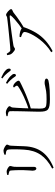

<svg xmlns="http://www.w3.org/2000/svg" viewBox="1066 -1882 869 3040"><g transform="rotate(-90 1500.0 -361.5)"><path d="M365 53 351 31Q498 -46 570 -152Q642 -258 651 -413Q653 -448 654.5 -480.5Q656 -513 656.5 -542Q657 -571 656.5 -599Q656 -627 654 -653Q653 -665 649.5 -675.5Q646 -686 632 -693Q625 -698 608.5 -700.5Q592 -703 572 -705L571 -725Q586 -732 603.5 -736Q621 -740 633 -740Q648 -740 664.5 -734Q681 -728 696.5 -719Q712 -710 721.5 -700.5Q731 -691 731 -684Q731 -674 727 -667Q723 -660 719 -651.5Q715 -643 714 -626Q713 -605 711.5 -576.5Q710 -548 709 -518.5Q708 -489 707 -461Q706 -433 705 -410Q698 -237 614 -125Q530 -13 365 53ZM251 -661 250 -681Q265 -685 279 -687.5Q293 -690 303 -690Q317 -690 332 -684.5Q347 -679 361 -670.5Q375 -662 383.5 -652.5Q392 -643 392 -634Q392 -625 390 -617.5Q388 -610 385 -600.5Q382 -591 380 -572Q379 -559 378.5 -527.5Q378 -496 378 -455V-375Q378 -335 378.5 -305Q379 -275 379 -264Q379 -238 370.5 -229Q362 -220 352 -220Q342 -220 334 -228Q326 -236 322 -249.5Q318 -263 318 -279Q318 -299 322 -334Q326 -369 327 -432Q328 -456 327 -491Q326 -526 325 -559.5Q324 -593 322 -610Q321 -629 318 -637Q315 -645 302 -649Q290 -654 278 -656.5Q266 -659 251 -661Z M1181 -693Q1198 -697 1215 -700.5Q1232 -704 1247 -703Q1261 -702 1276.5 -696Q1292 -690 1306.5 -681Q1321 -672 1330 -662.5Q1339 -653 1339 -645Q1339 -637 1334.5 -631.5Q1330 -626 1325 -617.5Q1320 -609 1318 -593Q1316 -571 1313 -527Q1310 -483 1308 -430Q1307 -388 1305 -346Q1364 -365 1421 -389Q1494 -419 1553.5 -450Q1613 -481 1648 -506Q1662 -517 1664 -524Q1666 -531 1659 -543Q1655 -551 1648.5 -559Q1642 -567 1634 -574L1650 -588Q1662 -586 1671.5 -582.5Q1681 -579 1688 -574Q1707 -562 1725 -539.5Q1743 -517 1743 -502Q1743 -488 1725 -479.5Q1707 -471 1679 -456Q1644 -439 1583 -411Q1522 -383 1444 -354Q1378 -328 1304 -308Q1303 -264 1302 -228Q1301 -186 1301 -165Q1301 -114 1312 -91.5Q1323 -69 1355 -63.5Q1387 -58 1448 -58Q1529 -58 1579 -65.5Q1629 -73 1659 -81Q1689 -89 1708 -89Q1738 -89 1757 -82Q1776 -75 1776 -60Q1776 -48 1767.5 -41Q1759 -34 1746 -29Q1727 -24 1688 -18Q1649 -12 1589.5 -8.5Q1530 -5 1450 -5Q1387 -5 1347.5 -12Q1308 -19 1287.5 -36.5Q1267 -54 1259.5 -87Q1252 -120 1252 -172Q1252 -192 1253 -229.5Q1254 -267 1255 -314.5Q1256 -362 1257.5 -413Q1259 -464 1259.5 -509.5Q1260 -555 1260.5 -588Q1261 -621 1260 -634Q1258 -656 1240.5 -663Q1223 -670 1182 -675ZM1781 -595Q1765 -615 1744 -637.5Q1723 -660 1693 -682L1708 -701Q1745 -683 1771.5 -664.5Q1798 -646 1815 -629Q1834 -610 1842.5 -596.5Q1851 -583 1850 -568Q1849 -556 1842 -549Q1835 -542 1825 -543Q1814 -545 1805.5 -560.5Q1797 -576 1781 -595ZM1865 -677Q1849 -697 1829.5 -716Q1810 -735 1778 -758L1792 -776Q1828 -760 1855.5 -744Q1883 -728 1900 -712Q1920 -695 1927.5 -680Q1935 -665 1934 -649Q1934 -638 1928 -631.5Q1922 -625 1913 -625Q1901 -626 1891.5 -642Q1882 -658 1865 -677Z M2147 -682 2170 -689Q2184 -667 2196.5 -649.5Q2209 -632 2230 -632Q2244 -632 2283.5 -635Q2323 -638 2377 -643.5Q2431 -649 2489 -654.5Q2547 -660 2600.5 -666Q2654 -672 2693 -676.5Q2732 -681 2745 -683Q2758 -686 2766.5 -692.5Q2775 -699 2786 -699Q2795 -699 2810 -690.5Q2825 -682 2840 -669Q2855 -656 2865.5 -642.5Q2876 -629 2876 -620Q2876 -610 2865.5 -603.5Q2855 -597 2841.5 -592Q2828 -587 2817 -578Q2794 -559 2752.5 -528.5Q2711 -498 2661 -465Q2626 -442 2590 -421Q2590 -416 2587 -408Q2550 -306 2501.5 -225.5Q2453 -145 2383 -80.5Q2313 -16 2211 38L2193 16Q2253 -20 2303 -66.5Q2353 -113 2392 -163Q2431 -213 2458.5 -261Q2486 -309 2500 -346.5Q2514 -384 2514 -404Q2514 -427 2489.5 -440Q2465 -453 2432 -463L2437 -486Q2460 -486 2474 -484.5Q2488 -483 2500 -480Q2526 -475 2547 -466Q2561 -460 2570 -452Q2600 -473 2631 -495Q2677 -530 2714.5 -563.5Q2752 -597 2770 -619Q2780 -634 2777 -638Q2774 -642 2758 -642Q2744 -642 2703.5 -637.5Q2663 -633 2609.5 -626.5Q2556 -620 2498 -612Q2440 -604 2388 -596.5Q2336 -589 2302 -583Q2283 -579 2274.5 -573.5Q2266 -568 2260 -563.5Q2254 -559 2242 -559Q2231 -559 2215 -570Q2199 -581 2184 -596Q2169 -611 2162 -625Q2155 -638 2153 -652.5Q2151 -667 2147 -682Z"/></g></svg>

Font: Early Summer Mincho Light
Style: Regular
Weight: 300
Designer: GuiWonder
Version: Version 1.002